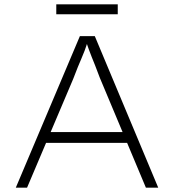

<svg xmlns="http://www.w3.org/2000/svg" viewBox="-20 -867 804 887"><path d="M53 0 349 -700H418L711 0H654L441 -508Q428 -543 419.5 -564.5Q411 -586 404 -603Q397 -620 390 -639.5Q383 -659 373 -688H389Q379 -654 371 -633Q363 -612 355.5 -595Q348 -578 339.5 -557Q331 -536 318 -502L105 0ZM172 -207 193 -257H574L590 -207ZM240 -801V-847H524V-801Z"/></svg>

Font: Lexend Exa ExtraLight
Style: Regular
Weight: 250
Designer: Bonnie Shaver-Troup, Thomas Jockin
Foundry: Lexend
Version: Version 1.007